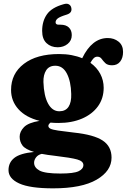

<svg xmlns="http://www.w3.org/2000/svg" viewBox="-20 -785 693 1050"><path d="M384 -60Q493 -48.5 541.5 -16.5Q590 15.5 590 77Q590 150 508.5 197.5Q427 245 270.5 245Q143.5 245 85 218.2Q26.5 191.5 26.5 145.5Q26.5 104 58 78.8Q89.5 53.5 166 46Q118.5 31.5 103 10.8Q87.5 -10 87.5 -37.5Q87.5 -65 111 -89.5Q134.5 -114 196.5 -124Q121 -143 80.8 -187.8Q40.5 -232.5 40.5 -293Q40.5 -382.5 110.8 -436Q181 -489.5 303 -489.5Q340 -489.5 371.8 -483.5Q403.5 -477.5 429.5 -466.5Q483 -577 569.5 -577Q604 -577 628.5 -557.2Q653 -537.5 653 -501Q653 -468.5 637.2 -448.2Q621.5 -428 593 -428Q568 -428 556 -439.8Q544 -451.5 535.8 -463.2Q527.5 -475 512 -475Q501 -475 492.2 -466.5Q483.5 -458 474.5 -441.5Q510 -416 528.5 -380.8Q547 -345.5 547 -305Q547 -247 515.8 -203.8Q484.5 -160.5 428.8 -136.5Q373 -112.5 299.5 -112.5Q277.5 -112.5 256.5 -114.5Q244.5 -105.5 244.5 -96.5Q244.5 -87 256 -81.2Q267.5 -75.5 297.5 -71Q327.5 -66.5 384 -60ZM282.5 -425.5Q248.5 -425.5 232.5 -400.5Q216.5 -375.5 217.5 -336.5Q220 -260.5 243 -218.5Q266 -176.5 304.5 -176.5Q338.5 -176.5 354.8 -201Q371 -225.5 369.5 -271Q368 -339.5 345.8 -382.5Q323.5 -425.5 282.5 -425.5ZM166.5 105Q166.5 131.5 196.2 147.8Q226 164 310 164Q383 164 409.5 151.5Q436 139 436 117.5Q436 96.5 402.2 87Q368.5 77.5 279.5 67Q239 62.5 208.5 56.5Q188.5 61 177.5 75.2Q166.5 89.5 166.5 105ZM310.5 -650Q341 -650 356.8 -634.5Q372.5 -619 372.5 -593Q372.5 -563 350 -544.8Q327.5 -526.5 295.5 -526.5Q258.5 -526.5 234.5 -549Q210.5 -571.5 210.5 -616Q210.5 -669.5 236.8 -706.8Q263 -744 328 -762Q346 -767.5 356.8 -761.2Q367.5 -755 370 -742Q376 -714.5 344.5 -705Q307 -693.5 295.5 -684Q284 -674.5 284 -663Q284 -650 301 -650Z"/></svg>

Font: Fraunces 9pt SuperSoft
Style: Bold
Weight: 700
Version: Version 1.000;[b76b70a41]